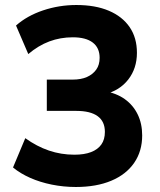

<svg xmlns="http://www.w3.org/2000/svg" viewBox="-20 -736 640 767"><path d="M283 11Q234 11 187 1.5Q140 -8 100.5 -25.5Q61 -43 32 -67L81 -184Q127 -151 175.5 -134.5Q224 -118 277 -118Q317 -118 344 -128.5Q371 -139 385 -159Q399 -179 399 -209Q399 -251 370 -272Q341 -293 285 -293H167V-418H270Q304 -418 327.5 -428.5Q351 -439 364.5 -458Q378 -477 378 -505Q378 -545 350.5 -566Q323 -587 271 -587Q221 -587 177 -570.5Q133 -554 93 -520L44 -634Q88 -673 152 -694.5Q216 -716 285 -716Q361 -716 415 -693Q469 -670 498 -627.5Q527 -585 527 -525Q527 -463 492.5 -418.5Q458 -374 397 -359V-372Q445 -364 478.5 -340Q512 -316 530 -279Q548 -242 548 -195Q548 -132 516 -85.5Q484 -39 424.5 -14Q365 11 283 11Z"/></svg>

Font: Nunito Sans 12pt ExtraBold
Style: Regular
Weight: 800
Designer: Vernon Adams
Foundry: Vernon Adams
Version: Version 3.101;gftools[0.9.27]